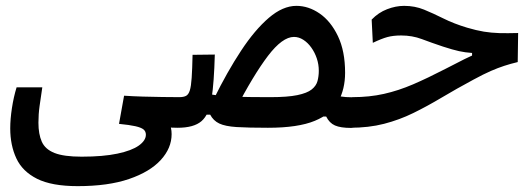

<svg xmlns="http://www.w3.org/2000/svg" viewBox="-20 -429 1798 649"><path d="M242.7 200.2Q154.8 200.2 105.2 175.3Q55.7 150.4 35.2 106.2Q14.6 62 14.6 4.9Q14.6 -26.4 20.3 -63.5Q25.9 -100.6 36.1 -133.8H123Q117.7 -98.1 113.8 -70.6Q109.9 -43 109.9 -14.2Q109.9 24.4 121.3 50Q132.8 75.7 164.3 88.1Q195.8 100.6 255.9 100.6Q328.6 100.6 377 90.3Q425.3 80.1 449.2 63Q473.1 45.9 473.1 26.4Q473.1 15.1 465.1 8.5Q457 2 437.5 -2.4Q418 -6.8 382.3 -10.3L399.4 -105.5Q429.2 -103.5 462.9 -102.5Q496.6 -101.6 528.8 -101.1Q561 -100.6 585.9 -100.6Q612.3 -100.6 624 -87.6Q635.7 -74.7 635.7 -52.2Q635.7 -27.3 621.6 -12.2Q607.4 2.9 580.1 2.9Q561 2.9 543.5 1Q525.9 -1 514.2 -3.4L525.4 -43.5Q542.5 -32.2 551.3 -15.1Q560.1 2 560.1 24.4Q560.1 71.8 523.4 111.8Q486.8 151.9 416.3 176Q345.7 200.2 242.7 200.2Z M1166.5 3.4Q1131.3 3.4 1112.3 -4.9Q1093.3 -13.2 1082.5 -35.2H1030.8L1078.1 -118.7Q1108.4 -106.4 1128.2 -103.3Q1147.9 -100.1 1171.9 -100.1Q1192.4 -100.1 1201.7 -90.8Q1210.9 -81.5 1210.9 -56.6Q1210.9 -25.4 1200 -11Q1189 3.4 1166.5 3.4ZM885.7 2.9Q818.8 2.9 780 0.5Q741.2 -2 721.2 -11.5Q701.2 -21 690.4 -41.5H666.5L673.8 -113.8Q694.8 -108.9 719 -106Q743.2 -103 783.9 -101.8Q824.7 -100.6 894.5 -100.6Q951.7 -100.6 984.9 -107.4Q1018.1 -114.3 1033.4 -126.5Q1048.8 -138.7 1053.2 -155Q1057.6 -171.4 1057.6 -189.9Q1057.6 -211.4 1050.8 -231.7Q1043.9 -252 1032.2 -268.3Q1020.5 -284.7 1005.4 -294.4Q990.2 -304.2 973.6 -304.2Q934.6 -304.2 885.7 -240Q836.9 -175.8 774.4 -55.7L703.1 -95.2Q748 -186.5 794.7 -257.3Q841.3 -328.1 888.7 -368.7Q936 -409.2 981.9 -409.2Q1022.9 -409.2 1060.5 -383.3Q1098.1 -357.4 1122.3 -306.9Q1146.5 -256.3 1146.5 -183.1Q1146.5 -127.9 1123.5 -85.9Q1100.6 -43.9 1043.9 -20.5Q987.3 2.9 885.7 2.9ZM580.1 2.9 585.9 -100.6Q600.6 -100.6 608.9 -105Q617.2 -109.4 621.6 -123.3Q626 -137.2 627.9 -166Q629.9 -194.8 630.9 -243.7L706.1 -244.6Q703.6 -150.4 695.3 -96.2Q687 -42 661.1 -19.5Q635.3 2.9 580.1 2.9Z M1162.1 2.9Q1150.4 2.9 1144 -9.3Q1137.7 -21.5 1137.7 -51.3Q1137.7 -74.7 1146.5 -87.6Q1155.3 -100.6 1171.9 -100.6Q1228.5 -100.6 1277.6 -111.6Q1326.7 -122.6 1376.5 -144Q1426.3 -165.5 1484.9 -195.8Q1524.4 -216.3 1549.8 -229Q1575.2 -241.7 1599.4 -251Q1623.5 -260.3 1658.7 -270.5L1660.2 -237.8L1575.7 -231.9V-250Q1552.7 -251.5 1531.7 -256.1Q1510.7 -260.7 1477.5 -271.5Q1438 -284.7 1405.8 -296.9Q1373.5 -309.1 1335.9 -309.1Q1309.1 -309.1 1289.3 -303.7Q1269.5 -298.3 1240.2 -284.2L1236.3 -362.8Q1259.3 -386.7 1288.6 -397.9Q1317.9 -409.2 1346.2 -409.2Q1382.3 -409.2 1413.3 -396.5Q1444.3 -383.8 1479 -366.5Q1513.7 -349.1 1559.1 -335.4Q1590.3 -326.2 1615.7 -322Q1641.1 -317.9 1668.2 -317.1Q1695.3 -316.4 1731.4 -317.4L1730 -219.2Q1705.6 -213.4 1684.6 -206.5Q1663.6 -199.7 1639.4 -189.2Q1615.2 -178.7 1581.1 -160.2Q1522 -128.4 1472.9 -99.1Q1423.8 -69.8 1377 -46.9Q1330.1 -23.9 1278.3 -10.5Q1226.6 2.9 1162.1 2.9Z"/></svg>

Font: Cascadia Code
Style: Regular
Weight: 400
Designer: Aaron Bell
Foundry: Saja Typeworks
Version: Version 2404.023